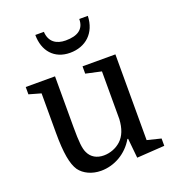

<svg xmlns="http://www.w3.org/2000/svg" viewBox="-142 -890 916 1010"><g transform="rotate(-20 316.5 -385.0)"><path d="M416 -780C416 -723 378 -698 311 -698C259 -698 221 -723 218 -780H170C170 -691 222 -629 311 -629C398 -629 461 -685 464 -780ZM29 -540V-499L96 -480V-259C96 -146 108 -81 133 -44C157 -11 201 10 252 10C328 10 399 -32 438 -100H442L453 10L608 0V-41L531 -60V-540H347V-499L434 -480V-213C431 -161 416 -123 389 -98C364 -75 329 -61 293 -61C254 -61 224 -78 209 -110C197 -134 193 -172 193 -257V-540Z"/></g></svg>

Font: Domine
Style: Regular
Weight: 400
Designer: Pablo Impallari, Rodrigo Fuenzalida, Brenda Gallo
Foundry: Pablo Impallari, Rodrigo Fuenzalida, Brenda Gallo
Version: Version 2.000